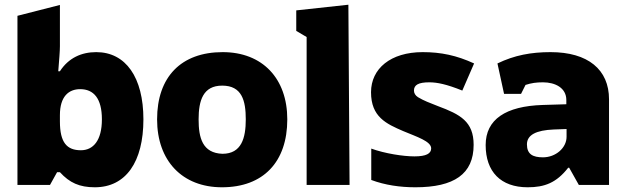

<svg xmlns="http://www.w3.org/2000/svg" viewBox="-20 -784 2650 814"><path d="M382 10C514 10 588 -98 588 -278C588 -456 513 -563 388 -563C326 -563 271 -539 234 -482H227C231 -532 234 -567 234 -588V-763L54 -717V0H192L222 -54H234C275 -9 317 10 382 10ZM323 -147C264 -147 234 -179 234 -269V-296C234 -375 271 -406 320 -406C377 -406 412 -367 412 -278C412 -188 375 -147 323 -147Z M921 10C1096 10 1198 -97 1198 -278C1198 -451 1093 -563 924 -563C748 -563 646 -458 646 -278C646 -102 753 10 921 10ZM923 -132C838 -135 822 -200 822 -278C822 -358 841 -421 922 -421C1006 -421 1022 -357 1022 -278C1022 -199 1004 -132 923 -132Z M1462 0 1457 -764 1236 -740V-653L1280 -627V0Z M1741 10C1905 10 1988 -46 1988 -170C1988 -269 1931 -299 1837 -334C1801 -348 1777 -357 1752 -372C1741 -379 1735 -389 1735 -400C1735 -424 1754 -435 1800 -435C1833 -435 1873 -427 1940 -400L1990 -515C1916 -549 1850 -563 1772 -563C1636 -563 1553 -493 1553 -393C1553 -288 1618 -259 1690 -228C1747 -204 1808 -185 1808 -155C1808 -133 1787 -121 1737 -121C1690 -121 1612 -133 1554 -154V-21C1613 1 1677 10 1741 10Z M2434 0H2562V-363C2562 -489 2473 -563 2314 -563C2232 -563 2161 -550 2089 -515L2117 -386H2189L2208 -424C2233 -432 2253 -435 2282 -435C2333 -435 2381 -412 2381 -360V-342L2281 -339C2124 -334 2039 -278 2039 -169C2039 -56 2103 10 2217 10C2289 10 2339 -9 2389 -73H2393ZM2282 -117C2239 -117 2214 -130 2214 -172C2214 -212 2253 -232 2328 -235L2382 -237V-204C2382 -157 2336 -117 2282 -117Z"/></svg>

Font: Frost ExtraBold
Style: Regular
Weight: 800
Designer: Lee Frost
Foundry: Lee Frost for Ice Communication Norge AS
Version: Version 2.011;hotconv 1.0.107;makeotfexe 2.5.65593